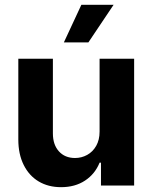

<svg xmlns="http://www.w3.org/2000/svg" viewBox="-20 -776 637 803"><path d="M396.5 -530.3H541V0H402.3V-95.7H396.5Q377.4 -48.3 335.7 -20.8Q293.9 6.8 235.4 6.8Q182.1 6.8 141.8 -17.1Q101.6 -41 79.1 -86.2Q56.6 -131.3 56.6 -192.4V-530.3H201.2V-217.8Q201.2 -170.9 226.3 -143.1Q251.5 -115.2 293.9 -115.2Q321.3 -115.2 344.7 -128.2Q368.2 -141.1 382.3 -166Q396.5 -190.9 396.5 -225.6ZM320.3 -755.9H455.1L349.6 -598.6H247.1Z"/></svg>

Font: Pretendard JP
Style: Bold
Weight: 700
Designer: Base glyphs from Inter by Rasmus Andersson; Hangeul glyphs from Noto Sans CJK(Source Han Sans) by Jang Soo-young and Kan
Foundry: Kil Hyung-jin
Version: Version 1.309